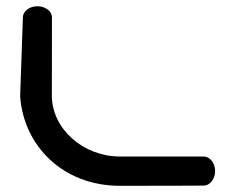

<svg xmlns="http://www.w3.org/2000/svg" viewBox="-20 -601 761 621"><path d="M101 -580.8C76.9 -580.8 54 -565.9 54 -544.1L45.2 -290.3L45.2 -289.8C56 -130.9 182.2 0 367.8 0C529.4 0 637.8 -0.7 637.8 -0.7C660.5 -0.7 675.8 -23.6 675.8 -47.8C675.8 -71.9 660.5 -94.8 637.8 -94.8L367.8 -94.8C249.8 -94.8 147.7 -183.6 147.7 -292.2C147.7 -393.8 148 -513.9 148.1 -539.3L148.1 -544.2C148 -566.2 125.1 -580.8 101 -580.8Z"/></svg>

Font: Hi.
Style: Black
Weight: 400
Designer: Mew Too, Robert Jablonski
Foundry: Cannot Into Space Fonts
Version: Version 1.996